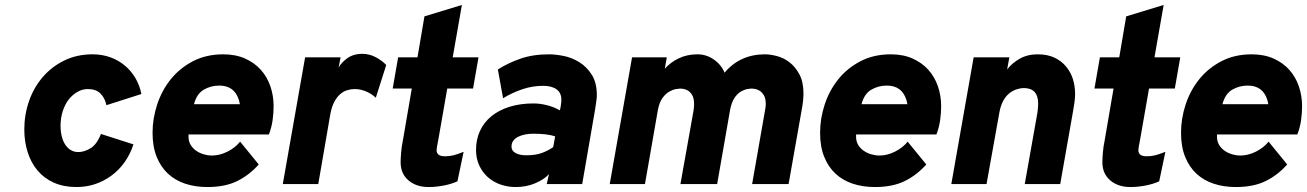

<svg xmlns="http://www.w3.org/2000/svg" viewBox="-20 -742 5269 774"><path d="M288 12Q237 12 197.5 -5.5Q158 -23 131.5 -54.5Q105 -86 91.5 -128.5Q78 -171 78 -220Q78 -280 97 -334.5Q116 -389 152 -431Q188 -473 239 -498Q290 -523 353 -523Q392 -523 425 -511Q458 -499 483.5 -477.5Q509 -456 526 -427Q543 -398 550 -363L409 -318Q403 -347 385 -365Q367 -383 334 -383Q313 -383 293 -372Q273 -361 257.5 -341.5Q242 -322 233 -294Q224 -266 224 -233Q224 -213 228.5 -194Q233 -175 242 -160.5Q251 -146 264.5 -137.5Q278 -129 296 -129Q319 -129 344.5 -144Q370 -159 387 -202L518 -160Q491 -79 428.5 -33.5Q366 12 288 12Z M816 12Q767 12 726.5 -1.5Q686 -15 657 -42Q628 -69 611.5 -110Q595 -151 595 -207Q595 -264 613.5 -320.5Q632 -377 668 -422Q704 -467 757.5 -495Q811 -523 880 -523Q930 -523 968 -506Q1006 -489 1031.5 -460.5Q1057 -432 1070 -394Q1083 -356 1083 -314Q1083 -287 1079 -258Q1075 -229 1064 -200H740V-191Q740 -172 748.5 -158Q757 -144 770.5 -134.5Q784 -125 801 -120Q818 -115 834 -115Q866 -115 897.5 -131Q929 -147 948 -171L1023 -79Q985 -36 936 -12Q887 12 816 12ZM947 -322Q946 -327 945 -331Q944 -335 943 -339Q925 -397 864 -397Q830 -397 801.5 -380.5Q773 -364 762 -322Z M1210 -511H1353L1345 -469Q1354 -488 1379 -506.5Q1404 -525 1441 -525Q1469 -525 1494.5 -511.5Q1520 -498 1537 -480L1495 -348Q1478 -364 1455.5 -373.5Q1433 -383 1410 -383Q1395 -383 1380 -378.5Q1365 -374 1352 -363Q1339 -352 1328.5 -333Q1318 -314 1312 -284L1263 0H1120Z M1708 12Q1658 12 1626.5 -15Q1595 -42 1595 -88Q1595 -102 1597 -127Q1599 -152 1604 -175L1640 -385H1563L1585 -511H1663L1691 -676L1842 -722L1805 -511H1909L1887 -385H1783L1747 -179Q1740 -145 1740 -137Q1740 -112 1773 -112Q1792 -112 1808 -116Q1824 -120 1849 -130L1824 -11Q1800 0 1768.5 6Q1737 12 1708 12Z M2193 -40Q2173 -18 2137 -3Q2101 12 2059 12Q2027 12 1998 2Q1969 -8 1947 -27.5Q1925 -47 1912 -75Q1899 -103 1899 -138Q1899 -180 1915 -214.5Q1931 -249 1961 -273.5Q1991 -298 2034 -311.5Q2077 -325 2131 -325Q2158 -325 2186.5 -317.5Q2215 -310 2237 -297L2240 -311Q2242 -322 2242.5 -329Q2243 -336 2243 -340Q2243 -368 2223.5 -382Q2204 -396 2169 -396Q2127 -396 2086.5 -382.5Q2046 -369 2008 -346L1987 -462Q2028 -488 2078 -505.5Q2128 -523 2194 -523Q2219 -523 2252 -516.5Q2285 -510 2315 -491.5Q2345 -473 2365.5 -441Q2386 -409 2386 -358Q2386 -347 2383.5 -331Q2381 -315 2378 -295L2327 0H2184ZM2101 -116Q2140 -116 2165 -125.5Q2190 -135 2210 -149L2218 -192Q2201 -198 2178.5 -200.5Q2156 -203 2129 -203Q2113 -203 2097.5 -200Q2082 -197 2069.5 -191Q2057 -185 2049.5 -175Q2042 -165 2042 -151Q2042 -134 2058.5 -125Q2075 -116 2101 -116Z M2528 -511H2668L2660 -465Q2683 -491 2716.5 -507Q2750 -523 2792 -523Q2827 -523 2857 -502.5Q2887 -482 2901 -449Q2963 -523 3064 -523Q3085 -523 3112 -516Q3139 -509 3162.5 -491Q3186 -473 3202.5 -442.5Q3219 -412 3219 -365Q3219 -354 3218 -342Q3217 -330 3215 -317L3159 0H3012L3064 -297Q3067 -312 3067 -322Q3067 -345 3059.5 -357.5Q3052 -370 3042.5 -376Q3033 -382 3024 -383.5Q3015 -385 3011 -385Q3005 -385 2993 -383Q2981 -381 2967 -373Q2953 -365 2941 -347.5Q2929 -330 2923 -298L2871 0H2723L2776 -297Q2777 -305 2777.5 -310.5Q2778 -316 2778 -322Q2778 -345 2771 -357.5Q2764 -370 2754.5 -376Q2745 -382 2736 -383.5Q2727 -385 2723 -385Q2718 -385 2705.5 -383Q2693 -381 2678.5 -373Q2664 -365 2651 -347.5Q2638 -330 2632 -298L2580 0H2438Z M3507 12Q3458 12 3417.5 -1.5Q3377 -15 3348 -42Q3319 -69 3302.5 -110Q3286 -151 3286 -207Q3286 -264 3304.5 -320.5Q3323 -377 3359 -422Q3395 -467 3448.5 -495Q3502 -523 3571 -523Q3621 -523 3659 -506Q3697 -489 3722.5 -460.5Q3748 -432 3761 -394Q3774 -356 3774 -314Q3774 -287 3770 -258Q3766 -229 3755 -200H3431V-191Q3431 -172 3439.5 -158Q3448 -144 3461.5 -134.5Q3475 -125 3492 -120Q3509 -115 3525 -115Q3557 -115 3588.5 -131Q3620 -147 3639 -171L3714 -79Q3676 -36 3627 -12Q3578 12 3507 12ZM3638 -322Q3637 -327 3636 -331Q3635 -335 3634 -339Q3616 -397 3555 -397Q3521 -397 3492.5 -380.5Q3464 -364 3453 -322Z M3905 -511H4049L4040 -462Q4060 -488 4091 -505.5Q4122 -523 4163 -523Q4202 -523 4230 -510Q4258 -497 4277 -474.5Q4296 -452 4305 -423.5Q4314 -395 4314 -363Q4314 -349 4311.5 -329.5Q4309 -310 4306 -295L4254 0H4111L4160 -276Q4162 -285 4163.5 -299Q4165 -313 4165 -325Q4165 -387 4107 -387Q4094 -387 4078.5 -382Q4063 -377 4049 -366Q4035 -355 4024.5 -336Q4014 -317 4009 -290L3957 0H3815Z M4537 12Q4487 12 4455.5 -15Q4424 -42 4424 -88Q4424 -102 4426 -127Q4428 -152 4433 -175L4469 -385H4392L4414 -511H4492L4520 -676L4671 -722L4634 -511H4738L4716 -385H4612L4576 -179Q4569 -145 4569 -137Q4569 -112 4602 -112Q4621 -112 4637 -116Q4653 -120 4678 -130L4653 -11Q4629 0 4597.5 6Q4566 12 4537 12Z M4962 12Q4913 12 4872.5 -1.5Q4832 -15 4803 -42Q4774 -69 4757.5 -110Q4741 -151 4741 -207Q4741 -264 4759.5 -320.5Q4778 -377 4814 -422Q4850 -467 4903.5 -495Q4957 -523 5026 -523Q5076 -523 5114 -506Q5152 -489 5177.5 -460.5Q5203 -432 5216 -394Q5229 -356 5229 -314Q5229 -287 5225 -258Q5221 -229 5210 -200H4886V-191Q4886 -172 4894.5 -158Q4903 -144 4916.5 -134.5Q4930 -125 4947 -120Q4964 -115 4980 -115Q5012 -115 5043.5 -131Q5075 -147 5094 -171L5169 -79Q5131 -36 5082 -12Q5033 12 4962 12ZM5093 -322Q5092 -327 5091 -331Q5090 -335 5089 -339Q5071 -397 5010 -397Q4976 -397 4947.5 -380.5Q4919 -364 4908 -322Z"/></svg>

Font: Overpass Heavy
Style: Italic
Weight: 900
Italic angle: -10°
Designer: Delve Withrington, Dave Bailey
Foundry: Delve Fonts
Version: Version 3.000;DELV;Overpass